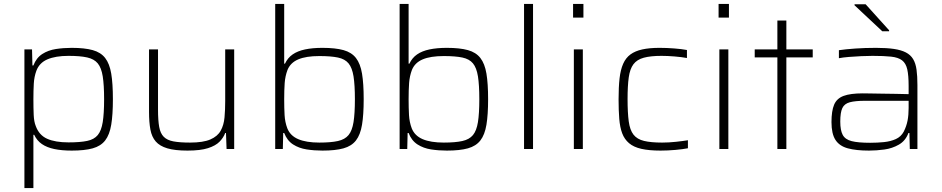

<svg xmlns="http://www.w3.org/2000/svg" viewBox="-20 -763 4823 983"><path d="M105 200V-510H144L146 -428H151Q166 -467 196.5 -486.5Q227 -506 266 -512Q305 -518 347 -518Q413 -518 454.5 -506.5Q496 -495 518.5 -466Q541 -437 549.5 -386Q558 -335 558 -255Q558 -176 549.5 -124.5Q541 -73 518.5 -44Q496 -15 454.5 -3.5Q413 8 347 8Q296 8 258 0Q220 -8 194.5 -25.5Q169 -43 155 -73H151V200ZM331 -34Q390 -34 426 -41.5Q462 -49 480.5 -71.5Q499 -94 506 -138Q513 -182 513 -255Q513 -328 506 -372Q499 -416 480.5 -438.5Q462 -461 426 -469Q390 -477 331 -477Q264 -477 222.5 -459Q181 -441 166 -400Q155 -370 153 -334.5Q151 -299 151 -255Q151 -210 152.5 -175Q154 -140 163 -118Q180 -71 221.5 -52.5Q263 -34 331 -34Z M940 8Q876 8 837 -3.5Q798 -15 777.5 -38.5Q757 -62 750 -99.5Q743 -137 743 -190V-510H789V-201Q789 -147 795 -113.5Q801 -80 818.5 -62.5Q836 -45 868.5 -39Q901 -33 953 -33Q1020 -33 1057 -49Q1094 -65 1110 -94Q1126 -123 1129.5 -162Q1133 -201 1133 -246V-510H1179V0H1140L1137 -82H1133Q1124 -58 1104 -37.5Q1084 -17 1045 -4.5Q1006 8 940 8Z M1631 8Q1589 8 1550 2Q1511 -4 1480.5 -23.5Q1450 -43 1435 -82H1430L1428 0H1389V-743H1435V-437H1439Q1453 -467 1478.5 -484.5Q1504 -502 1542 -510Q1580 -518 1631 -518Q1697 -518 1738.5 -506.5Q1780 -495 1802.5 -466Q1825 -437 1833.5 -386Q1842 -335 1842 -255Q1842 -176 1833.5 -124.5Q1825 -73 1802.5 -44Q1780 -15 1738.5 -3.5Q1697 8 1631 8ZM1615 -33Q1674 -33 1710 -41Q1746 -49 1764.5 -71.5Q1783 -94 1790 -138Q1797 -182 1797 -255Q1797 -328 1790 -372Q1783 -416 1764.5 -438.5Q1746 -461 1710 -468.5Q1674 -476 1615 -476Q1547 -476 1507 -459Q1467 -442 1452 -405Q1440 -373 1437.5 -337.5Q1435 -302 1435 -255Q1435 -210 1437 -174Q1439 -138 1451 -106Q1466 -68 1507 -50.5Q1548 -33 1615 -33Z M2268 8Q2226 8 2187 2Q2148 -4 2117.5 -23.5Q2087 -43 2072 -82H2067L2065 0H2026V-743H2072V-437H2076Q2090 -467 2115.5 -484.5Q2141 -502 2179 -510Q2217 -518 2268 -518Q2334 -518 2375.5 -506.5Q2417 -495 2439.5 -466Q2462 -437 2470.5 -386Q2479 -335 2479 -255Q2479 -176 2470.5 -124.5Q2462 -73 2439.5 -44Q2417 -15 2375.5 -3.5Q2334 8 2268 8ZM2252 -33Q2311 -33 2347 -41Q2383 -49 2401.5 -71.5Q2420 -94 2427 -138Q2434 -182 2434 -255Q2434 -328 2427 -372Q2420 -416 2401.5 -438.5Q2383 -461 2347 -468.5Q2311 -476 2252 -476Q2184 -476 2144 -459Q2104 -442 2089 -405Q2077 -373 2074.5 -337.5Q2072 -302 2072 -255Q2072 -210 2074 -174Q2076 -138 2088 -106Q2103 -68 2144 -50.5Q2185 -33 2252 -33Z M2663 0V-743H2709V0Z M2914 -673V-743H2967V-673ZM2918 0V-510H2964V0Z M3362 8Q3303 8 3263.5 -1Q3224 -10 3200.5 -30Q3177 -50 3165.5 -80.5Q3154 -111 3150.5 -154.5Q3147 -198 3147 -254Q3147 -317 3152 -361.5Q3157 -406 3170.5 -436.5Q3184 -467 3208 -484.5Q3232 -502 3268.5 -510Q3305 -518 3357 -518Q3393 -518 3432 -515Q3471 -512 3497 -507V-466Q3470 -471 3433.5 -474Q3397 -477 3367 -477Q3311 -477 3276 -467.5Q3241 -458 3223 -434Q3205 -410 3199 -366.5Q3193 -323 3193 -256Q3193 -186 3199 -141.5Q3205 -97 3223.5 -73.5Q3242 -50 3277.5 -41.5Q3313 -33 3370 -33Q3404 -33 3441 -37Q3478 -41 3502 -45V-4Q3477 1 3438 4.5Q3399 8 3362 8Z M3659 -673V-743H3712V-673ZM3663 0V-510H3709V0Z M3960 0V-469H3844V-510H3960V-658H4006V-510H4141V-469H4006V0Z M4429 8Q4364 8 4321 -3.5Q4278 -15 4257.5 -46.5Q4237 -78 4237 -138Q4237 -195 4250.5 -227Q4264 -259 4299 -272Q4334 -285 4397 -285Q4409 -285 4435 -284.5Q4461 -284 4495.5 -283.5Q4530 -283 4565.5 -282.5Q4601 -282 4632 -281V-323Q4632 -377 4625 -408Q4618 -439 4598.5 -454Q4579 -469 4542.5 -473Q4506 -477 4447 -477Q4422 -477 4389.5 -475.5Q4357 -474 4326 -471.5Q4295 -469 4275 -465V-506Q4309 -511 4358.5 -514.5Q4408 -518 4465 -518Q4519 -518 4556.5 -512.5Q4594 -507 4618 -494.5Q4642 -482 4655 -460.5Q4668 -439 4672.5 -406Q4677 -373 4677 -328V0H4638L4636 -82H4631Q4616 -42 4582 -22.5Q4548 -3 4507.5 2.5Q4467 8 4429 8ZM4435 -32Q4472 -32 4506 -35.5Q4540 -39 4566.5 -51Q4593 -63 4607 -89Q4621 -117 4626.5 -145.5Q4632 -174 4632 -210V-247H4410Q4359 -247 4331 -239.5Q4303 -232 4292.5 -209.5Q4282 -187 4282 -140Q4282 -96 4294.5 -72.5Q4307 -49 4340 -40.5Q4373 -32 4435 -32ZM4497 -603 4355 -736V-741H4412L4532 -608V-603Z"/></svg>

Font: Saira SemiExpanded ExtraLight
Style: Regular
Weight: 250
Width: 6
Designer: Hector Gatti with collaboration of the Omnibus-Type team
Foundry: Omnibus-Type
Version: Version 1.101